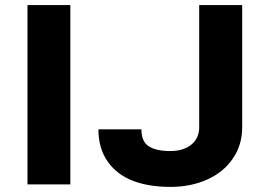

<svg xmlns="http://www.w3.org/2000/svg" viewBox="-20 -731 1056 761"><path d="M258.8 -710.9V0H88.9V-710.9ZM769.5 -226.6V-710.9H939.9V-226.6Q939.9 -156.2 902.6 -102.1Q865.2 -47.9 800.5 -19Q735.8 9.8 654.8 9.8Q570.3 9.8 507.3 -14.2Q444.3 -38.1 407.2 -90.1Q370.1 -142.1 370.1 -218.3H540.5Q540.5 -169.9 569.8 -151.1Q599.1 -132.3 654.8 -132.3Q707 -132.3 738.3 -157.7Q769.5 -183.1 769.5 -226.6Z"/></svg>

Font: Bert Sans Black
Style: Regular
Weight: 900
Designer: Christian Robertson, Adam Twardoch, & Cristiano Sobral
Foundry: Google
Version: Version 12.135;January 10, 2020;FontCreator 12.0.0.2547 64-b